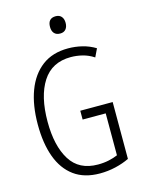

<svg xmlns="http://www.w3.org/2000/svg" viewBox="-135 -1002 834 1093"><g transform="rotate(-15 281.5 -455.0)"><path d="M316 10Q224 10 164 -34Q104 -78 74.5 -158.5Q45 -239 45 -350Q45 -464 76.5 -548Q108 -632 169.5 -678.5Q231 -725 323 -725Q365 -725 406 -715Q447 -705 483 -683L460 -635Q428 -656 393.5 -664.5Q359 -673 325 -673Q214 -673 158.5 -587Q103 -501 103 -351Q103 -209 155 -125.5Q207 -42 318 -42Q353 -42 382.5 -48.5Q412 -55 435 -65V-312H299V-364H490V-29Q453 -11 408 -0.5Q363 10 316 10ZM303 -818Q280 -818 268 -831.5Q256 -845 256 -869Q256 -920 303 -920Q324 -920 336 -906.5Q348 -893 348 -869Q348 -846 336.5 -832Q325 -818 303 -818Z"/></g></svg>

Font: Noto Sans Mono SemiCondensed Light
Style: Regular
Weight: 300
Width: 4
Designer: Monotype Design Team
Foundry: Monotype Imaging Inc.
Version: Version 2.014; ttfautohint (v1.8.4.7-5d5b)